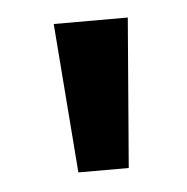

<svg xmlns="http://www.w3.org/2000/svg" viewBox="-31 -636 273 281"><g transform="rotate(-5 105.5 -496.0)"><path d="M57 -605.5H165.8L148 -386H74Z"/></g></svg>

Font: Podkova VF Beta
Style: Regular
Weight: 400
Designer: Ilya Yudin
Foundry: Cyreal (www.cyreal.org)
Version: Version 2.100